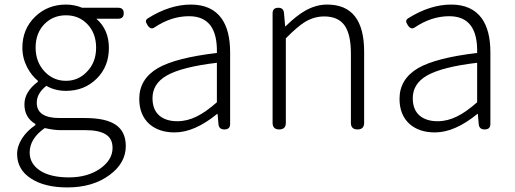

<svg xmlns="http://www.w3.org/2000/svg" viewBox="-20 -567 2254 841"><path d="M275 254Q175 254 115 214.5Q55 175 55 108Q55 73 76.5 39.5Q98 6 135 -19V-24Q87 -52 87 -110Q87 -165 146 -209V-213Q118 -236 99 -272Q78 -313 78 -358Q78 -440 134 -494Q189 -547 269 -547Q306 -547 340 -533H431H498Q522 -533 522 -509Q522 -485 498 -485H402Q457 -437 457 -357Q457 -275 403 -222Q349 -169 269 -169Q221 -169 183 -191Q141 -158 141 -117Q141 -50 241 -50H353Q444 -50 487.5 -20Q531 10 531 73Q531 146 462 198Q388 254 275 254ZM282 210Q365 210 421 170Q473 132 473 81Q473 39 442 21Q413 3 352 3H297H243Q217 3 176 -6Q110 40 110 101Q110 150 155 180Q201 210 282 210ZM269 -213Q323 -213 361 -253Q401 -294 401 -358Q401 -422 362 -462Q325 -500 269 -500Q213 -500 175 -462Q136 -422 136 -358.5Q136 -295 176 -253Q214 -213 269 -213Z M745 13Q677 13 635 -23Q590 -63 590 -134Q590 -221 672 -269Q751 -314 930 -335Q934 -496 808 -496Q730 -496 657 -447Q640 -435 626 -457Q619 -468 619 -474Q619 -481 628 -487Q724 -547 816 -547Q906 -547 950 -487Q988 -434 988 -338V-169V-24Q988 0 963 0Q939 0 937 -23L933 -68H931Q832 13 745 13ZM757 -36Q800 -36 842 -57Q881 -76 930 -119V-205V-292Q777 -274 710 -236Q648 -200 648 -137Q648 -85 680 -59Q709 -36 757 -36Z M1203 0Q1174 0 1174 -29V-266V-509Q1174 -533 1199 -533Q1222 -533 1224 -510L1229 -452H1231Q1278 -498 1315 -519Q1363 -547 1413 -547Q1575 -547 1575 -341V-29Q1575 0 1546 0Q1517 0 1517 -29V-333Q1517 -417 1489 -456Q1461 -495 1400 -495Q1356 -495 1316 -471Q1282 -450 1232 -399V-29Q1232 0 1203 0Z M1885 13Q1817 13 1775 -23Q1730 -63 1730 -134Q1730 -221 1812 -269Q1891 -314 2070 -335Q2074 -496 1948 -496Q1870 -496 1797 -447Q1780 -435 1766 -457Q1759 -468 1759 -474Q1759 -481 1768 -487Q1864 -547 1956 -547Q2046 -547 2090 -487Q2128 -434 2128 -338V-169V-24Q2128 0 2103 0Q2079 0 2077 -23L2073 -68H2071Q1972 13 1885 13ZM1897 -36Q1940 -36 1982 -57Q2021 -76 2070 -119V-205V-292Q1917 -274 1850 -236Q1788 -200 1788 -137Q1788 -85 1820 -59Q1849 -36 1897 -36Z"/></svg>

Font: GenSenRounded TW L
Style: Regular
Weight: 300
Version: Version 1.501;PS 1;hotconv 16.6.51;makeotf.lib2.5.65220